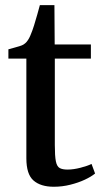

<svg xmlns="http://www.w3.org/2000/svg" viewBox="-20 -702 390 732"><path d="M185 10Q135 10 107.8 -13.8Q80.5 -37.5 80.5 -98.5V-478.5H12V-514Q20.5 -516.5 32 -519.5Q43.5 -522.5 54 -525.8Q64.5 -529 70 -532.5Q77 -537 81.8 -542.8Q86.5 -548.5 90.8 -556.2Q95 -564 98.5 -573.5Q103.5 -585 109.8 -605Q116 -625 122 -646.2Q128 -667.5 132 -682.5H187.5L188.5 -532.5H326.5V-478.5H189V-149Q189 -107 193 -87Q197 -67 207.8 -61.2Q218.5 -55.5 237.5 -55.5Q260 -55.5 287 -62.5Q314 -69.5 329 -77L342.5 -40.5Q328 -28.5 303.5 -17Q279 -5.5 248.2 2.2Q217.5 10 185 10Z"/></svg>

Font: Merriweather 72pt Medium
Style: Regular
Weight: 500
Version: Version 2.100